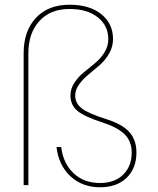

<svg xmlns="http://www.w3.org/2000/svg" viewBox="-20 -783 667 812"><path d="M80 0V-558Q80 -652 132 -707.5Q184 -763 274 -763Q359 -763 408.5 -723Q458 -683 458 -618Q458 -585 441.5 -556.5Q425 -528 401.5 -507.5Q378 -487 354.5 -468Q331 -449 314.5 -426Q298 -403 298 -379Q298 -346 326 -324.5Q354 -303 430 -279Q497 -258 527 -224.5Q557 -191 557 -138Q557 -71 515.5 -31Q474 9 403 9Q328 9 278 -37.5Q228 -84 219 -161H239Q247 -92 291 -50.5Q335 -9 403 -9Q465 -9 501 -44.5Q537 -80 537 -138Q537 -185 507.5 -214.5Q478 -244 414 -265Q336 -290 307 -314.5Q278 -339 278 -379Q278 -408 294.5 -433Q311 -458 334.5 -477Q358 -496 381.5 -515.5Q405 -535 421.5 -561Q438 -587 438 -618Q438 -674 394 -709.5Q350 -745 274 -745Q193 -745 146.5 -694Q100 -643 100 -558V0Z"/></svg>

Font: SVN-Poppins Thin
Style: Regular
Weight: 100
Designer: Ninad Kale (Devanagari), Jonny Pinhorn (Latin)
Foundry: Indian Type Foundry
Version: Version 3.002 2017